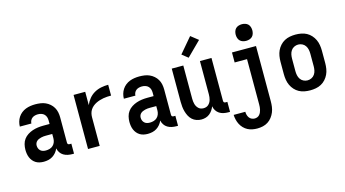

<svg xmlns="http://www.w3.org/2000/svg" viewBox="-102 -1164 3203 1783"><g transform="rotate(-15 1500.0 -272.5)"><path d="M189 8H188Q169 8 149.5 4Q130 0 113.5 -10Q97 -20 84.5 -35Q72 -50 64.5 -68Q57 -86 54 -105Q51 -124 51 -143Q51 -170 57.5 -196Q64 -222 79.5 -243Q95 -264 117.5 -278.5Q140 -293 165 -301.5Q190 -310 216.5 -313.5Q243 -317 269 -317H330V-351Q330 -368 325 -383.5Q320 -399 308.5 -410.5Q297 -422 281 -427Q265 -432 248 -432Q234 -432 219.5 -428.5Q205 -425 193 -416Q181 -407 174.5 -393Q168 -379 168 -365H57Q57 -388 63.5 -411Q70 -434 83 -454Q96 -474 115 -489Q134 -504 156 -512.5Q178 -521 201.5 -524.5Q225 -528 248 -528Q273 -528 298 -524.5Q323 -521 345.5 -511Q368 -501 387 -484.5Q406 -468 418.5 -446.5Q431 -425 436 -400.5Q441 -376 441 -351V-108Q441 -104 442 -100Q443 -96 446 -93Q449 -90 453 -89Q457 -88 461 -88H478V8H461Q440 8 418.5 3.5Q397 -1 378.5 -12Q360 -23 347.5 -41.5Q335 -60 331 -82Q322 -61 307.5 -43.5Q293 -26 274 -14Q255 -2 233 3Q211 8 189 8ZM234 -88Q253 -88 271.5 -93.5Q290 -99 303.5 -112Q317 -125 323.5 -143Q330 -161 330 -180V-221H269Q257 -221 245.5 -220Q234 -219 222.5 -216Q211 -213 200 -208.5Q189 -204 180 -196Q171 -188 166.5 -177Q162 -166 162 -154Q162 -140 167 -127Q172 -114 182.5 -104.5Q193 -95 206.5 -91.5Q220 -88 234 -88Z M615 0V-520H727V-392Q740 -424 762.5 -451.5Q785 -479 815.5 -496.5Q846 -514 880.5 -521Q915 -528 950 -528V-424Q931 -424 912 -423Q893 -422 874.5 -418.5Q856 -415 838 -409.5Q820 -404 803 -395.5Q786 -387 771.5 -375Q757 -363 746.5 -347Q736 -331 731.5 -312.5Q727 -294 727 -276V0Z M1189 8H1188Q1169 8 1149.5 4Q1130 0 1113.5 -10Q1097 -20 1084.5 -35Q1072 -50 1064.5 -68Q1057 -86 1054 -105Q1051 -124 1051 -143Q1051 -170 1057.5 -196Q1064 -222 1079.5 -243Q1095 -264 1117.5 -278.5Q1140 -293 1165 -301.5Q1190 -310 1216.5 -313.5Q1243 -317 1269 -317H1330V-351Q1330 -368 1325 -383.5Q1320 -399 1308.5 -410.5Q1297 -422 1281 -427Q1265 -432 1248 -432Q1234 -432 1219.5 -428.5Q1205 -425 1193 -416Q1181 -407 1174.5 -393Q1168 -379 1168 -365H1057Q1057 -388 1063.5 -411Q1070 -434 1083 -454Q1096 -474 1115 -489Q1134 -504 1156 -512.5Q1178 -521 1201.5 -524.5Q1225 -528 1248 -528Q1273 -528 1298 -524.5Q1323 -521 1345.5 -511Q1368 -501 1387 -484.5Q1406 -468 1418.5 -446.5Q1431 -425 1436 -400.5Q1441 -376 1441 -351V-108Q1441 -104 1442 -100Q1443 -96 1446 -93Q1449 -90 1453 -89Q1457 -88 1461 -88H1478V8H1461Q1440 8 1418.5 3.5Q1397 -1 1378.5 -12Q1360 -23 1347.5 -41.5Q1335 -60 1331 -82Q1322 -61 1307.5 -43.5Q1293 -26 1274 -14Q1255 -2 1233 3Q1211 8 1189 8ZM1234 -88Q1253 -88 1271.5 -93.5Q1290 -99 1303.5 -112Q1317 -125 1323.5 -143Q1330 -161 1330 -180V-221H1269Q1257 -221 1245.5 -220Q1234 -219 1222.5 -216Q1211 -213 1200 -208.5Q1189 -204 1180 -196Q1171 -188 1166.5 -177Q1162 -166 1162 -154Q1162 -140 1167 -127Q1172 -114 1182.5 -104.5Q1193 -95 1206.5 -91.5Q1220 -88 1234 -88Z M1704 8Q1680 8 1657 0Q1634 -8 1616.5 -24Q1599 -40 1588 -61.5Q1577 -83 1570.5 -106Q1564 -129 1561.5 -152.5Q1559 -176 1559 -200V-520H1670V-200Q1670 -187 1671.5 -174Q1673 -161 1676.5 -148.5Q1680 -136 1686.5 -125Q1693 -114 1702.5 -105Q1712 -96 1724.5 -92Q1737 -88 1750 -88Q1763 -88 1775.5 -92Q1788 -96 1797.5 -105Q1807 -114 1813.5 -125Q1820 -136 1823.5 -148.5Q1827 -161 1828.5 -174Q1830 -187 1830 -200V-520H1941V-108Q1941 -104 1942 -100Q1943 -96 1946 -93Q1949 -90 1953 -89Q1957 -88 1961 -88H1978V8H1961Q1939 8 1917 3.5Q1895 -1 1876.5 -13Q1858 -25 1846 -44Q1834 -63 1831 -85Q1823 -65 1811 -47.5Q1799 -30 1782.5 -17Q1766 -4 1745.5 2Q1725 8 1704 8ZM1737 -577 1679 -623 1802 -768 1873 -712Z M2184 223Q2160 223 2136.5 218.5Q2113 214 2092 203Q2071 192 2054 174.5Q2037 157 2026 135.5Q2015 114 2009.5 90.5Q2004 67 2003 44H2115Q2115 59 2119 74Q2123 89 2132 101.5Q2141 114 2155 120.5Q2169 127 2184 127Q2197 127 2209.5 122Q2222 117 2230.5 107Q2239 97 2244 85.5Q2249 74 2252 61.5Q2255 49 2256 36Q2257 23 2257 10V-424H2138V-520H2369V10Q2369 37 2365.5 63.5Q2362 90 2352 114.5Q2342 139 2325.5 160.5Q2309 182 2286.5 196.5Q2264 211 2237.5 217Q2211 223 2184 223ZM2294 -590Q2278 -590 2262 -595Q2246 -600 2235 -611Q2224 -622 2219 -638Q2214 -654 2214 -670Q2214 -686 2219 -702Q2224 -718 2235 -729Q2246 -740 2262 -745Q2278 -750 2294 -750Q2310 -750 2326 -745Q2342 -740 2353 -729Q2364 -718 2369 -702Q2374 -686 2374 -670Q2374 -654 2369 -638Q2364 -622 2353 -611Q2342 -600 2326 -595Q2310 -590 2294 -590Z M2750 8Q2723 8 2695.5 3Q2668 -2 2644 -15Q2620 -28 2601.5 -48.5Q2583 -69 2571.5 -93.5Q2560 -118 2555.5 -145.5Q2551 -173 2551 -200V-320Q2551 -347 2555.5 -374.5Q2560 -402 2571.5 -426.5Q2583 -451 2601.5 -471.5Q2620 -492 2644 -505Q2668 -518 2695.5 -523Q2723 -528 2750 -528Q2777 -528 2804.5 -523Q2832 -518 2856 -505Q2880 -492 2898.5 -471.5Q2917 -451 2928.5 -426.5Q2940 -402 2944.5 -374.5Q2949 -347 2949 -320V-200Q2949 -173 2944.5 -145.5Q2940 -118 2928.5 -93.5Q2917 -69 2898.5 -48.5Q2880 -28 2856 -15Q2832 -2 2804.5 3Q2777 8 2750 8ZM2750 -88Q2770 -88 2788.5 -97Q2807 -106 2818.5 -123Q2830 -140 2834 -160Q2838 -180 2838 -200V-320Q2838 -340 2834 -360Q2830 -380 2818.5 -397Q2807 -414 2788.5 -423Q2770 -432 2750 -432Q2730 -432 2711.5 -423Q2693 -414 2681.5 -397Q2670 -380 2666 -360Q2662 -340 2662 -320V-200Q2662 -180 2666 -160Q2670 -140 2681.5 -123Q2693 -106 2711.5 -97Q2730 -88 2750 -88Z"/></g></svg>

Font: Iosevka Algr
Style: Bold
Weight: 700
Monospace: yes
Designer: Belleve Invis
Foundry: Belleve Invis
Version: Version 26.0.2; ttfautohint (v1.8.3)